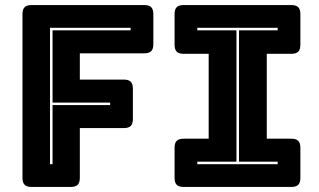

<svg xmlns="http://www.w3.org/2000/svg" viewBox="-20 -740 1263 760"><path d="M260 0H105Q86 0 77.5 -8.5Q69 -17 69 -36V-684Q69 -703 77.5 -711.5Q86 -720 105 -720H551Q570 -720 578.5 -711.5Q587 -703 587 -684V-565Q587 -546 578.5 -537.5Q570 -529 551 -529H296V-425H470Q489 -425 497.5 -416.5Q506 -408 506 -389V-269Q506 -250 497.5 -241.5Q489 -233 470 -233H296V-36Q296 -17 287.5 -8.5Q279 0 260 0ZM178 -90H188V-324H416V-334H188V-620H497V-630H178ZM707 0Q688 0 679.5 -8.5Q671 -17 671 -36V-155Q671 -174 679.5 -182.5Q688 -191 707 -191H806V-527H707Q688 -527 679.5 -535.5Q671 -544 671 -563V-684Q671 -703 679.5 -711.5Q688 -720 707 -720H1133Q1152 -720 1160.5 -711.5Q1169 -703 1169 -684V-563Q1169 -544 1160.5 -535.5Q1152 -527 1133 -527H1036V-191H1133Q1152 -191 1160.5 -182.5Q1169 -174 1169 -155V-36Q1169 -17 1160.5 -8.5Q1152 0 1133 0ZM1079 -90V-100H926V-620H1079V-630H761V-620H916V-100H761V-90Z"/></svg>

Font: Bungee Inline
Style: Regular
Weight: 400
Version: Version 1.000;PS 1.0;hotconv 1.0.72;makeotf.lib2.5.5900